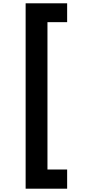

<svg xmlns="http://www.w3.org/2000/svg" viewBox="-20 -944 537 1161"><path d="M386 -924V-810H267V81H386V197H135V-924Z"/></svg>

Font: Fz Poppins SemBd
Style: Regular
Weight: 600
Designer: Ninad Kale (Devanagari), Jonny Pinhorn (Latin)
Foundry: Indian Type Foundry
Version: Vit hóa bi Vntype.Com & FontZin.Com